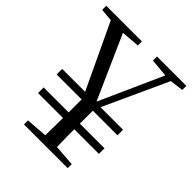

<svg xmlns="http://www.w3.org/2000/svg" viewBox="-200 -827 950 950"><g transform="rotate(45 275.5 -351.5)"><path d="M300.3 -263.4 501.6 -703H461.9L293.3 -327L287.9 -313.4H305.2L132 -703H45.2L253 -262.4ZM103 -664.6H120.9L244.5 -674.6V-703H-5V-674.6ZM260.6 -38.6 122.4 -28.2V0H428.2V-28.2L289.8 -38.6ZM236.5 -193.4C236.5 -135.5 235.3 -95.4 234.1 0H317.3C315.1 -95.4 315.1 -135.7 315.1 -193.4V-317.5H236.5ZM460.7 -664.6H476.9L555.5 -674.6V-703H349.8V-674.6ZM61.7 -159.1H487.5V-198.4H61.7ZM61.7 -289.2H487.5V-328.1H61.7Z"/></g></svg>

Font: Source Han Serif CN VF
Style: Regular
Weight: 250
Designer: Ryoko NISHIZUKA 西塚涼子 (kana & ideographs); Frank Grießhammer (Latin, Greek & Cyrillic); Wenlong ZHANG 张文龙 (bopomofo); San
Foundry: Adobe
Version: Version 2.002;hotconv 1.1.0;makeotfexe 2.6.0